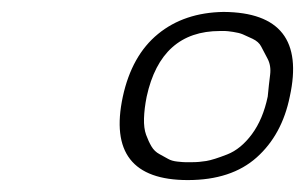

<svg xmlns="http://www.w3.org/2000/svg" viewBox="-20 -739 512 322"><path d="M226 -577Q222 -557 221.5 -540.5Q221 -524 225 -513Q229 -502 234 -493.5Q239 -485 247.5 -480.5Q256 -476 262 -472.5Q268 -469 277.5 -468Q287 -467 290.5 -467Q294 -467 300 -467Q301 -467 302 -467Q314 -467 326 -469Q338 -471 361 -480Q384 -489 402.5 -514Q421 -539 429 -577Q431 -598 433 -613.5Q435 -629 428.5 -641Q422 -653 418 -661Q414 -669 403.5 -674Q393 -679 387 -681.5Q381 -684 371 -685.5Q361 -687 357.5 -687Q354 -687 349 -687Q250 -687 226 -577ZM355 -719Q497 -718 466 -577Q453 -513 410.5 -475Q368 -437 295 -437Q156 -437 186 -577Q201 -646 245 -682Q289 -718 355 -719Z"/></svg>

Font: Afta sans
Style: Italic
Weight: 400
Italic angle: -12°
Designer: par.qink
Foundry: Oriol Esparraguera Font
Version: Version 1.000